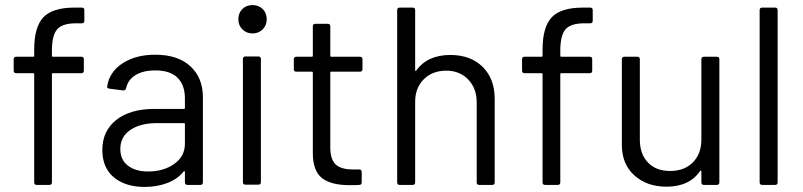

<svg xmlns="http://www.w3.org/2000/svg" viewBox="-20 -730 3169 758"><path d="M115 -10V-437Q115 -441 111 -441H44Q34 -441 34 -451V-496Q34 -506 44 -506H111Q115 -506 115 -510V-534Q115 -623 151 -661.5Q187 -700 274 -700H303Q313 -700 313 -690V-648Q313 -638 303 -638H280Q226 -638 205.5 -614Q185 -590 185 -530V-510Q185 -506 189 -506H301Q311 -506 311 -496V-451Q311 -441 301 -441H189Q185 -441 185 -437V-10Q185 0 175 0H125Q115 0 115 -10Z M384 -138Q384 -213 439 -256.5Q494 -300 590 -300H706Q710 -300 710 -304V-342Q710 -394 681 -423Q652 -452 593 -452Q545 -452 515 -433.5Q485 -415 478 -382Q475 -372 466 -373L412 -380Q401 -382 403 -388Q411 -445 463 -479.5Q515 -514 593 -514Q682 -514 731.5 -468.5Q781 -423 781 -346V-10Q781 0 771 0H720Q710 0 710 -10V-51Q710 -53 708.5 -54Q707 -55 705 -53Q681 -23 640.5 -7.5Q600 8 551 8Q476 8 430 -29.5Q384 -67 384 -138ZM565 -53Q626 -53 668 -83Q710 -113 710 -162V-240Q710 -244 706 -244H601Q534 -244 494.5 -217Q455 -190 455 -142Q455 -99 485 -76Q515 -53 565 -53Z M939 -11V-497Q939 -507 949 -507H1000Q1010 -507 1010 -497V-11Q1010 -1 1000 -1H949Q939 -1 939 -11ZM977 -710Q1001 -710 1017 -694.5Q1033 -679 1033 -654Q1033 -630 1017 -614Q1001 -598 977 -598Q953 -598 937 -614Q921 -630 921 -654Q921 -679 937 -694.5Q953 -710 977 -710Z M1215 -126V-443Q1215 -447 1211 -447H1150Q1140 -447 1140 -457V-496Q1140 -506 1150 -506H1211Q1215 -506 1215 -510V-626Q1215 -636 1225 -636H1274Q1284 -636 1284 -626V-510Q1284 -506 1288 -506H1401Q1411 -506 1411 -496V-457Q1411 -447 1401 -447H1288Q1284 -447 1284 -443V-148Q1284 -101 1305 -81Q1326 -61 1373 -61H1398Q1408 -61 1408 -51V-10Q1408 0 1398 0Q1390 1 1361 1Q1286 1 1250.5 -27.5Q1215 -56 1215 -126Z M1548 -10V-690Q1548 -700 1558 -700H1609Q1619 -700 1619 -690V-453Q1619 -451 1620.5 -450Q1622 -449 1623 -451Q1667 -513 1758 -513Q1838 -513 1885.5 -466Q1933 -419 1933 -340V-10Q1933 0 1923 0H1872Q1862 0 1862 -10V-326Q1862 -381 1828.5 -416Q1795 -451 1742 -451Q1687 -451 1653 -417Q1619 -383 1619 -328V-10Q1619 0 1609 0H1558Q1548 0 1548 -10Z M2122 -10V-437Q2122 -441 2118 -441H2051Q2041 -441 2041 -451V-496Q2041 -506 2051 -506H2118Q2122 -506 2122 -510V-534Q2122 -623 2158 -661.5Q2194 -700 2281 -700H2310Q2320 -700 2320 -690V-648Q2320 -638 2310 -638H2287Q2233 -638 2212.5 -614Q2192 -590 2192 -530V-510Q2192 -506 2196 -506H2308Q2318 -506 2318 -496V-451Q2318 -441 2308 -441H2196Q2192 -441 2192 -437V-10Q2192 0 2182 0H2132Q2122 0 2122 -10Z M2435 -158V-496Q2435 -506 2445 -506H2496Q2506 -506 2506 -496V-179Q2506 -122 2538 -88.5Q2570 -55 2625 -55Q2682 -55 2715.5 -89Q2749 -123 2749 -179V-496Q2749 -506 2759 -506H2810Q2820 -506 2820 -496V-10Q2820 0 2810 0H2759Q2749 0 2749 -10V-53Q2749 -55 2747 -56Q2745 -57 2744 -55Q2702 7 2611 7Q2534 7 2484.5 -37.5Q2435 -82 2435 -158Z M2979 -10V-690Q2979 -700 2989 -700H3040Q3050 -700 3050 -690V-10Q3050 0 3040 0H2989Q2979 0 2979 -10Z"/></svg>

Font: Barlow GEO
Style: Regular
Weight: 400
Designer: Jeremy Tribby
Foundry: Tribby Type
Version: Version 1.408